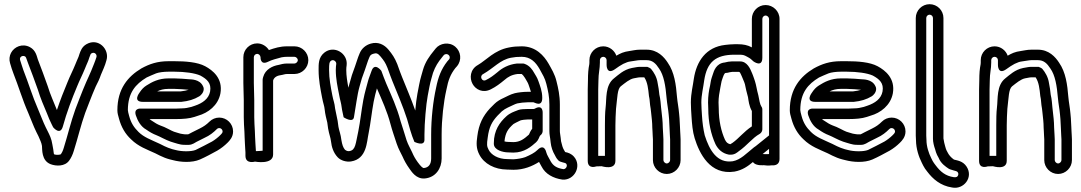

<svg xmlns="http://www.w3.org/2000/svg" viewBox="-20 -761 5158 916"><path d="M392.1 -450.4C395.7 -459.2 399.3 -465.9 401.7 -473.1L406.6 -487.7C412.8 -504.3 412.2 -503.8 417.3 -506.8C431.3 -514.7 444 -500.8 440.1 -488.5C433.5 -467.2 424.5 -446.5 414.8 -422.3C407.6 -404.4 399.1 -387.7 391 -368.8C380.3 -343.9 371.1 -321.8 359.7 -292L339.6 -239.7C317.6 -178.7 303.3 -116.2 284.1 -55.3C279.7 -40.1 274.8 -31.5 269.9 -24.8C264.5 -22.1 247.9 -21.1 239.3 -24.4C234.9 -26.1 238 -32.8 229.7 -72.3C226.1 -98.3 215.8 -118.4 208.4 -133.2L198.4 -153.2C185.5 -178.9 173.8 -212.2 159.9 -244.1C135.8 -298.3 115 -367.4 91.6 -426.3C85.7 -445.3 80.6 -457.9 76 -474.2C71.3 -489.1 87 -498.5 99.2 -491.9C104.4 -489.2 104.2 -485.3 113.7 -460C129.5 -420.4 145 -376.1 160.3 -334.1C173.8 -289.9 188.2 -257.7 203.8 -220.6C212.9 -197.4 216.6 -188 226.6 -167.8L233.6 -153.8C233.6 -153.8 267.4 -111.7 280.1 -158.4C297.7 -223 323 -289.8 348.1 -349.5C359.6 -378.2 372.9 -403.1 385.2 -433.6ZM345.9 -469.6 338.8 -452.4C327.8 -424.9 314.3 -399.6 301.9 -368.5C284.6 -327.4 267.3 -283.3 251.5 -236C235.7 -276.6 220.6 -307.4 207.9 -349.3C207.8 -349.6 207.6 -350.1 207.5 -350.5C191.8 -393.6 177.2 -435.8 160.3 -478.1C155.8 -490.2 152.1 -520.4 122.8 -536.1C86.9 -555.2 48 -538.3 32.5 -508.6C25.1 -494.5 22.8 -476.5 28 -459.8C33.4 -441.3 38.2 -425.2 44.8 -408.7C67.2 -352.6 88.1 -282.4 114.1 -223.9C126.9 -194.7 138.7 -160.7 153.6 -130.8L163.3 -111.5C170.6 -94.6 178.4 -78.9 180.2 -64.9C182.1 -49.4 176.6 5.3 221.7 22.4C246.7 31.9 289.7 34.4 310.4 4.5C318.6 -6.3 327 -23.7 331.9 -40.7C351.6 -102.9 365.8 -164.8 386.4 -222.3L406.3 -274C417.6 -303.3 425.4 -322.2 436.6 -348.2C446 -366.1 454.5 -383.7 461.5 -404.4C469.2 -423.5 480.9 -446.1 488.1 -474.2C503.2 -525.9 449.3 -582.3 392.7 -550.3C370.3 -537.6 364.3 -517.4 359.4 -504.3L354.7 -490C352.2 -484.6 349.1 -477.3 345.9 -469.6Z M952 -337C952 -341.9 950 -347.5 948 -350.6C932.2 -383.9 890.2 -382 882.9 -382.8C871.5 -384.3 826.5 -387 812 -387H784C736 -387 705.1 -369.7 678.8 -353.2C665.6 -345 655 -333.8 645.3 -318.6C645.3 -318.6 611.4 -275 662 -275L843 -275C843.8 -275 844.9 -275.1 845.5 -275.1C879.1 -278.5 905.8 -286.5 930.9 -301.6C937.6 -305.6 952 -318.9 952 -337ZM879.9 -332.7C870.1 -329.4 858.6 -326.8 841.7 -325L730 -325C744.4 -332 760.1 -337 784 -337H812C823.5 -337 872.4 -334.1 879.9 -332.7ZM822 -243H652C652 -243 616.2 -246.4 628.3 -210.1C636.4 -185.8 651 -157.4 677.9 -142.6C692.8 -132.1 708.4 -122.7 727.2 -115.6C741.4 -110.3 771.4 -92.9 794.1 -85.3C800.3 -83.2 806.1 -81.4 811 -80L827.9 -75C837.9 -72.1 846.7 -70 862 -70H881C897.4 -70 912.4 -81.7 918.2 -84.6L955.7 -103.4C980.8 -114.7 998.5 -129.1 1014.7 -145.3C1018.3 -148.9 1020.9 -150 1026 -150C1034.6 -150 1042 -142.6 1042 -134C1042 -128.8 1040 -125.3 1030.3 -115.7C1020.1 -105.4 1004.2 -93.1 991.7 -85.8C965.7 -71.6 938.9 -58.4 913.4 -45.7C891.8 -36.8 845.8 -37.7 818.3 -45.2L802.6 -49.1C789.2 -53.2 775.3 -58.3 765.2 -63.4L742.9 -74.5C698.4 -95.3 666.4 -106 640.7 -131.7C620.4 -151.9 605.3 -172.8 596.1 -207.8C592.3 -220.4 590.6 -229.6 590 -235.9C590.3 -318.9 626.8 -359.5 679.4 -391.3C690.6 -397.3 709.9 -404.3 724.8 -411C737.5 -415.9 761.4 -419 784 -419H812C861.5 -419 909.4 -412.4 935.8 -400.6C968 -383.1 989.3 -364.3 982.4 -324.5C975.8 -289.7 946.5 -268.9 910.1 -256.7L892.8 -250.9C878.3 -247 863.1 -244 848 -244C839.3 -244 830.7 -243 822 -243ZM1026 -200C1008.5 -200 991.7 -193.1 979.3 -180.7C965.3 -166.6 951.4 -157.1 933.8 -148.4L895.8 -129.4C886.2 -124.6 882.1 -121.7 877.4 -120H863.2C853.7 -120.9 851.9 -121.5 840.6 -123.4L825 -128C820.5 -129.3 815.7 -130.8 809.9 -132.7C797.9 -136.7 768.9 -154.7 744.2 -162.6C731.9 -167.3 718 -175.5 705.5 -184.3C701.2 -187.4 698.1 -188.3 693.6 -193H822C852.4 -193 884.3 -195.4 907.9 -203.3L925.3 -209.1C972.6 -222.3 1020.6 -257.8 1031.6 -315.5C1044.1 -387.4 995 -425.5 958.9 -445C921.9 -464.9 864.7 -469 812 -469H784C730.3 -469 693 -455.7 654.6 -434.7C590.3 -396.2 540 -337.4 540 -235C540 -221.7 543.1 -210.7 547.9 -194.2C558.6 -154.4 577.8 -121.6 605.7 -95.9C640.7 -61.4 680.5 -48.4 721.1 -29.5L742.8 -18.6C757.3 -11.4 774.5 -4.6 789.9 -0.7L805.6 3.2C841.6 12.8 895.7 16.6 934 -0.1C961.8 -12.3 988.7 -27.2 1016.3 -42.2C1034.7 -52.9 1051.8 -66.4 1065.7 -80.3C1075.3 -89.9 1092 -106.9 1092 -134C1092 -170.4 1062.4 -200 1026 -200Z M1197 -107C1197 -116.2 1196.6 -126.1 1195.9 -135.6L1194 -169.4C1193.3 -181.5 1193 -192.6 1193 -202V-283C1193 -313.3 1191 -338.9 1191 -365V-488C1191 -496.6 1198.4 -504 1207 -504C1214.6 -504 1222.5 -496.9 1223 -487.5C1223 -487.5 1221.1 -447.6 1259.2 -466.6C1277 -475.6 1300 -481.2 1323.6 -487.6C1333.9 -489.4 1341 -490 1350 -490H1385C1392.6 -490 1401 -481.7 1401 -474C1401 -466.3 1392.6 -458 1385 -458H1350C1333 -458 1319.7 -454.2 1309.8 -451.5C1279.4 -446.5 1245.9 -429.8 1236 -394.9C1234.7 -390.4 1233 -385.3 1233 -381V-41.9C1220.6 -40.6 1207.3 -40.2 1200.9 -40C1200.2 -57.2 1197 -92.8 1197 -107ZM1151 -33.5V-18C1151 23.6 1196.5 10 1196.5 10C1196.5 10 1283 26.5 1283 -24V-376.7C1286.1 -388.2 1296.2 -399.1 1318.5 -402.3C1332.3 -404.2 1338.2 -408 1350 -408H1385C1420.6 -408 1451 -437.8 1451 -474C1451 -510.2 1420.7 -540 1385 -540H1350C1315.5 -540 1290.8 -531.7 1262.9 -522.2C1252.6 -538.9 1231.9 -554 1207 -554C1170.7 -554 1141 -524.4 1141 -488V-365C1141 -336.3 1143 -310.9 1143 -283V-202C1143 -191.4 1143.3 -179.8 1144 -166.6L1146.1 -132.4C1146.7 -123.2 1147 -115.1 1147 -107C1147 -92.3 1150 -57 1150 -49C1150 -43.6 1151 -41.7 1151 -33.5Z M1578.8 -242.9C1576 -271.9 1570.4 -279.8 1565.6 -305.6C1557.6 -347.3 1550 -385.5 1550 -427C1550 -459 1551.7 -465.2 1558.3 -470.6C1570 -480.1 1585.6 -467.9 1584.2 -456C1583.2 -448 1582 -439.6 1582 -427C1582 -385.5 1590.4 -346.6 1597.4 -311.4C1602.9 -280 1607.4 -271.8 1610.2 -248.1C1612 -232.8 1616.7 -216.4 1619.4 -201.5C1619.4 -201.5 1663.3 -172.6 1668.6 -201.5C1677 -247.8 1684.1 -309.6 1695.1 -347.3C1704.5 -383.4 1707.2 -390.6 1720.5 -426.4C1732.5 -459.8 1732 -463.9 1742.1 -487.4C1746.2 -497.7 1750.6 -501.8 1762.8 -504.9C1774.9 -508.6 1782.6 -507.2 1795.7 -491.2C1811.6 -471.6 1818.2 -463.1 1828.7 -436.9C1834 -423 1837.9 -410.9 1841.7 -401L1851.7 -374.9C1876.4 -313.2 1902 -255.4 1922.1 -192.7C1932.8 -155.9 1941.9 -119.4 1957 -84.2C1957 -84.2 2005 -60.1 2005 -94V-119C2005 -173.5 2012.7 -263.2 2020.6 -304.3C2025.5 -330.4 2031.8 -366.3 2038 -385.8L2045.8 -413.3C2057.3 -445 2069.3 -463.6 2089.4 -488.3L2096.9 -497.6C2112.1 -512.8 2134.8 -493.1 2122.1 -477.3L2114.3 -468.6C2114 -468.2 2113.5 -467.7 2113.3 -467.3C2085.8 -432 2070.5 -393.7 2060.5 -342.1C2046.4 -279.4 2037 -196.1 2037 -119V-5C2037 23.7 2024.2 38.6 2002.2 40.6C1997 41.1 1987.6 33 1973.3 13.3C1961.5 -3.1 1954.2 -15.6 1945.8 -35.2C1934.1 -60.6 1928.4 -67.4 1919.7 -91.9C1909.9 -122.8 1900.9 -153.4 1891 -183.1C1873.7 -249 1847.1 -305.4 1822.9 -361.9C1813.1 -384.5 1808.5 -399.4 1799.3 -423.1C1799.3 -423.1 1767.1 -466.2 1752.3 -421.9C1746.6 -404.9 1738.9 -386.8 1735.7 -374.1C1728.7 -345.9 1720.6 -322.7 1713.4 -284.5C1703.4 -229.5 1698.9 -182.1 1689.5 -135.2C1676.1 -74.9 1677.1 -45 1647.1 -40.2C1640.2 -39.1 1634.1 -40.5 1626 -46.4C1617 -56.8 1612.5 -70.6 1608.8 -92.4C1605.4 -121.2 1598.4 -135.5 1594.7 -155.9L1590.8 -184.4C1588.6 -199.8 1581.3 -226.4 1578.8 -242.9ZM1541.4 -176.3 1545.3 -148.1C1550.5 -118.6 1556.9 -106.4 1559.2 -86.2C1562.1 -59.5 1570.8 -32.2 1590.8 -10.9C1606 5.4 1633 12.7 1654.9 9.2C1730.7 -2.9 1729.5 -84.5 1738.5 -124.8C1748.7 -176.2 1753 -223 1762.6 -275.5C1767.4 -301 1772.4 -318.2 1778.2 -339.3C1802.4 -283.1 1827.4 -228.9 1842.8 -169.7C1851 -138.2 1862.1 -108.1 1872.3 -76.1C1882.9 -45.7 1890.3 -36 1900.1 -14.9C1909.3 6.4 1919.3 23.8 1932.7 42.7C1942.3 55.7 1964.5 94.2 2006.8 90.4C2059.2 85.6 2087 41.7 2087 -5V-119C2087 -192.3 2096.3 -273.8 2109.5 -331.9C2118.7 -380.6 2130 -407.2 2152.2 -436L2159.9 -444.6C2185 -474.3 2178.5 -515.8 2152.1 -538.1C2122.3 -563.3 2078.6 -554.8 2058.5 -529.6L2050.6 -519.7C2029.2 -493.7 2008.7 -465.4 1998 -427.9L1990.1 -400.2C1982.6 -376 1976.3 -339.1 1971.4 -313.7C1967.4 -292.5 1964.1 -266.3 1961.1 -233.7C1941.7 -289.4 1919 -341.3 1898.3 -393.1L1888.5 -418.4C1885.4 -427.8 1880.7 -440.8 1875.3 -455.1C1862.9 -486.1 1850.7 -502.8 1834.4 -522.8C1813 -549.2 1783.1 -562.8 1749.3 -553.1C1725.4 -546.5 1705.3 -529.9 1695.9 -506.6C1684.8 -480.7 1684.1 -473 1673.5 -443.6C1660.6 -408.7 1656.6 -397.7 1646.9 -360.7C1645.4 -355.3 1644 -350.3 1642.2 -342.5C1636.8 -370.5 1632 -399.3 1632 -427C1632 -437 1632.6 -440.5 1633.8 -450C1640.5 -506.6 1573.5 -547.5 1526.7 -509.4C1498.7 -486.5 1500 -454.8 1500 -427C1500 -379.5 1508.6 -337.3 1516.4 -296.4C1522.4 -264.4 1527.3 -257.2 1529.1 -237.7C1530.9 -218 1537.2 -193.2 1541.4 -176.3Z M2400 -2C2355.9 -2 2323.1 -22.6 2311.2 -46.5C2302.4 -63 2301.9 -71.7 2306.8 -104.6C2313.1 -155.3 2327.4 -180.6 2353.1 -208.7L2374.1 -229.7C2382.6 -237 2392.8 -243.4 2402.9 -248C2424.7 -257.3 2434.3 -263.9 2448 -267.7C2459.5 -270.3 2482.8 -273 2497 -273H2525C2529.4 -273 2567 -247.4 2567 -294C2567 -327.5 2555.7 -353.1 2548.7 -373.9C2542.4 -392.9 2533.4 -403.9 2528 -414C2520.4 -427.9 2506.8 -448.4 2481.9 -456.7C2479.4 -457.6 2476.2 -458 2474 -458H2448C2447.1 -458 2445.9 -457.9 2445.2 -457.8C2406.4 -453.5 2375.9 -436.5 2353.8 -417C2332.9 -400 2320.5 -390.2 2298.5 -379.2C2279 -368.8 2266.4 -397.7 2284.1 -407.1C2337.8 -437.8 2366 -475.7 2417.8 -485.5C2434.8 -488.9 2448.8 -490 2469 -490C2511.2 -490 2535.5 -464.4 2554.2 -431.8C2567.9 -406.6 2580.5 -387.2 2586.7 -360.2C2594.7 -328.1 2601 -300.6 2601 -262V-136C2601 -118.3 2604.2 -107.9 2605.1 -98.4L2607.2 -80.2C2609.4 -59.9 2616.5 -38.5 2627.6 -20.1C2629.6 -16.8 2633.2 -6.4 2644.3 4.7C2653.4 13.7 2676.2 14.4 2680.8 19.6C2689.8 29.8 2679.9 45.8 2668.3 46.1C2635.1 40.9 2619.5 29.4 2608 10C2597.8 -10 2590.1 -19.9 2586.1 -34.6C2586.1 -34.6 2577.3 -78.7 2544.3 -45.7C2530.5 -31.8 2509.7 -21.5 2485.9 -11.3C2470.5 -5.9 2449.5 -2.2 2429.3 -1C2419 -1 2409.9 -2 2400 -2ZM2551.7 11.6C2555.8 19 2560.3 26.4 2563.6 33.2C2581.7 69.4 2619.7 89.6 2662.5 95.7C2663 95.8 2663.9 95.9 2664.5 96C2721.5 99.3 2756.7 29.9 2718.2 -13.6C2705.4 -28 2689.6 -33.2 2676.4 -35.6C2675.5 -37.2 2673.5 -41.1 2670.2 -46.3C2664.9 -55.3 2661.1 -67.7 2656.7 -87.1L2654.9 -103.6C2653.4 -118.7 2651 -125.8 2651 -136V-262C2651 -306.1 2643.2 -340.3 2635.3 -371.8C2627.1 -407.6 2610.6 -432.8 2597.8 -456.2C2575.3 -495.5 2536.5 -540 2469 -540C2447 -540 2428.1 -538.5 2408.2 -534.5C2338.3 -521.4 2299.8 -473.9 2260.1 -451C2222.4 -430.1 2219.1 -388.2 2234.7 -360.3C2249.3 -334 2283.3 -315.2 2321.9 -335C2347.5 -347.9 2365.1 -361.7 2386.2 -379C2403.6 -394.4 2421.4 -404.5 2449.4 -408H2468.9C2472.5 -405.8 2477.8 -399.8 2484.4 -389.4C2492 -375.7 2498.2 -367.4 2501.3 -358.1C2505.6 -345.1 2509.6 -334.9 2512.9 -323H2497C2477 -323 2453.2 -320.3 2436 -316.3C2411.4 -309.7 2398.7 -300.5 2383.1 -293.9C2366.8 -286.6 2351.4 -277.7 2339.3 -265.7L2316.9 -243.3C2284.6 -208 2264.5 -169.7 2257.2 -111.4C2252.3 -78 2251.5 -52.8 2266.8 -23.5C2289.3 20.4 2340.2 47.6 2399.2 48C2407.8 48.6 2420 49 2430 49C2479.5 49 2519.6 31.7 2551.7 11.6ZM2531.9 -242.9C2529.3 -241.4 2527.4 -241 2525 -241H2497C2484.3 -241 2462.6 -240.1 2452.7 -236.2L2442.7 -232.2C2434 -228.7 2412.8 -222.1 2395.5 -205.9C2364.2 -177.5 2336 -139 2336 -78V-75C2336 -44.6 2380.5 -34.3 2402.9 -34C2411.5 -33.3 2420 -33 2429 -33C2481.6 -33 2514.7 -61.9 2537.6 -82.3C2542.9 -87 2546.2 -92.4 2549.6 -99.2L2554.8 -110.8C2555.9 -113.1 2556.9 -114.4 2559 -116C2565.5 -120.9 2569 -129.4 2569 -136V-221C2569 -221 2572.4 -265.4 2531.9 -242.9ZM2404 -84C2398 -84 2391.8 -84.9 2386.7 -86.5C2391.2 -128.5 2403.6 -145.9 2429.7 -169.4C2432.6 -172 2446.9 -178.3 2462.6 -186.3C2469.2 -188.9 2489.2 -191 2497 -191H2519V-146.7C2515.3 -142.2 2511.6 -136.7 2509.2 -131.3L2504.5 -120.9C2504.3 -120.5 2504.1 -120.1 2502.7 -118.2C2481 -98.9 2461.2 -83 2429 -83C2420.2 -83 2412.1 -84 2404 -84Z M2834 -17.4V-334C2834 -348 2835 -362 2835 -376C2835 -411.6 2842 -431.9 2842 -463V-474C2842 -482.6 2849.4 -490 2858 -490C2866.6 -490 2874 -482.6 2874 -474V-451C2874 -451 2873.3 -402.5 2913.3 -430.5C2928.7 -441.3 2940.1 -449.5 2953.4 -456.3C2972.1 -464.1 2973.3 -465.9 2990 -468.2C3006.9 -470.1 3021.9 -474 3033 -474H3065C3092.6 -474 3108.6 -458.4 3124.3 -434C3147 -401.8 3155.2 -352.6 3160.1 -293.8C3162.8 -263.8 3167.9 -240.8 3170.1 -214.8L3172.1 -192.7C3172.7 -186 3173 -180.1 3173 -175C3173 -168.8 3174 -163 3174 -156C3174 -149.2 3175 -142.6 3175 -135C3175 -121 3177 -105.5 3177 -96V3C3177 10.6 3168.7 19 3161 19C3153.3 19 3145 10.6 3145 3V-96C3145 -110.2 3143 -125.9 3143 -135C3143 -141.2 3142.6 -148.4 3142 -153.5C3141.8 -182.6 3138.5 -206.7 3135.8 -230.8L3133.8 -248.8C3132.4 -261.9 3131.1 -288.5 3125.7 -309.5C3123.8 -328 3121.4 -347.2 3117.6 -364.3C3113.6 -393.3 3099.4 -416.2 3086.2 -432C3083.3 -435.5 3074.9 -439.7 3068.4 -442H3032C3026.9 -442 3022.2 -441.6 3016.7 -440.6L2994.3 -436.6C2955 -428.7 2928.9 -402.7 2909.7 -387.7C2866.3 -354 2874.6 -290 2869.2 -247.1C2866.3 -224 2866 -189.5 2866 -163V-17.4C2855.7 -17.7 2843.4 -17.7 2834 -17.4ZM3093 -135C3093 -120.9 3095 -105.3 3095 -96V3C3095 38.6 3124.8 69 3161 69C3197.2 69 3227 38.7 3227 3V-96C3227 -110.4 3225 -126 3225 -135C3225 -142.9 3224.8 -148.2 3224 -157.2C3223.9 -164 3223.8 -168.5 3223 -176.4C3222.9 -182.2 3222.6 -189.9 3221.9 -197.3L3219.9 -219.2C3217.4 -248.8 3212.2 -272.5 3209.9 -298.2C3205 -357.1 3198 -415.7 3165.7 -462C3148.2 -489.1 3117.2 -524 3065 -524H3033C3012.5 -524 2996.3 -519.2 2984 -517.8C2954.3 -513.9 2939.8 -506.2 2920.5 -495.3C2912.1 -519.6 2887.8 -540 2858 -540C2821.6 -540 2792 -510.4 2792 -474V-463C2792 -458.7 2791.7 -455.8 2791.5 -454.9C2786.7 -431.1 2785.1 -410.7 2785 -376.6C2784.4 -363.6 2784 -348 2784 -334V6C2784 48.4 2824.8 32.8 2824.8 32.8C2831.9 32.8 2838.5 32.6 2850 32C2851.8 32.1 2916 53 2916 6V-163C2916 -186.9 2917.5 -219.3 2918.9 -241.7C2925.6 -296.3 2924.9 -334.1 2940.9 -348.7C2962.4 -365.5 2983.3 -383.4 3003.7 -387.4L3025.3 -391.4C3027.8 -391.8 3030.4 -392 3032 -392H3053.8C3069.4 -369.3 3072.7 -336.6 3076.1 -302.5C3076.2 -301.4 3076.6 -299.5 3077 -298.1C3080.1 -287.2 3079.6 -265.4 3084.3 -241.9L3086.2 -225.2C3088.9 -200.5 3092 -176 3092 -152C3092 -146.4 3093 -141.4 3093 -135Z M3649 -25.3C3639.4 -25.2 3625.5 -25.5 3618.2 -26L3649 -50.8ZM3699 -3V-103C3699 -152.6 3658.3 -122.5 3658.3 -122.5L3576.3 -56.5C3570.6 -51.8 3567 -44.5 3567 -37V-6C3567 41 3641.1 24.8 3643.8 24.7C3643.8 24.7 3699 42.2 3699 -3ZM3649 -26C3639.4 -25.3 3624.9 -25.1 3617 -25.3V-38C3617 -38 3615.1 -88.5 3576.4 -57.5C3540.1 -28.5 3514.1 1 3475.9 8.3C3401 19.3 3364.7 -44.3 3342.1 -115.6C3335.2 -145.2 3331.1 -174.7 3329 -209.6L3327 -241.6C3326.3 -251.7 3326 -261.9 3326 -272C3326 -308.1 3335.2 -342.6 3339.8 -378.6C3353.1 -463.7 3393.2 -500 3484 -500H3501C3524.2 -500 3527.6 -499.7 3545.2 -490C3559.5 -482.4 3565.1 -477.6 3574.3 -468.3C3574.3 -468.3 3617 -436.4 3617 -486V-671C3617 -679.6 3624.7 -687 3632.5 -687C3640.9 -687 3649 -678.8 3649 -671ZM3699 -6V-671C3699 -707.7 3668.2 -737 3632.5 -737C3596.2 -737 3567 -706.9 3567 -671V-535C3546.1 -546.2 3525.7 -550 3501 -550H3484C3468.9 -550 3452.2 -548.2 3440.2 -546.8C3347.4 -536.5 3302.9 -467.9 3290.2 -385.5C3286.2 -353.2 3276 -316.4 3276 -272C3276 -260.8 3276.3 -249.6 3277 -238.4L3279 -206.4C3281.4 -169.3 3284.2 -133.5 3294.1 -101.5C3316.5 -29.8 3366.6 75.7 3484.1 57.7C3522.2 50.7 3548.5 31.7 3571.8 12.2C3582.3 23.3 3699 51.1 3699 -6ZM3437.8 -462.9C3395.9 -459 3385.6 -421 3380.8 -406.4L3375.3 -389.9C3370 -374 3370 -362.2 3367.7 -353.1C3362.1 -330.5 3358 -301.8 3358 -272C3358 -262.6 3358.5 -251 3359 -243.1C3359.2 -176.3 3371.9 -120.5 3393.4 -73.2C3405.2 -49.7 3424.7 -29.8 3456.1 -23.5C3457.7 -23.2 3459.8 -23 3461 -23H3466C3486.3 -23 3498.2 -34.8 3503.4 -38.6C3546.4 -68.7 3568.8 -102.5 3604.1 -122.1C3612.3 -126.7 3617 -136.1 3617 -144V-239C3617 -244.7 3614.7 -250.6 3611.5 -254.6C3606.9 -260.4 3601.3 -285.2 3597.7 -307.1C3597.5 -308.1 3597.2 -309.5 3596.9 -310.2C3591.2 -329.3 3588 -355.2 3581.7 -373.9L3577.7 -385.9C3576 -391.1 3574.2 -396.4 3572.2 -401.3L3568.2 -411.3C3559.4 -433.2 3544.6 -468 3511 -468H3471C3460.6 -468 3447.4 -465.6 3437.8 -462.9ZM3408 -272C3408 -295.9 3412 -319.3 3416.4 -341.5C3419.9 -356.3 3420.7 -368.1 3422.7 -374.1L3428.2 -390.6C3434.8 -410.3 3439.2 -413 3442 -413C3453.6 -413 3455.8 -416.2 3472.4 -418H3505.6C3505.7 -418 3507.4 -417.1 3510 -415.6C3516.7 -403.8 3524.1 -384.6 3530.6 -369.1L3533.8 -359.6C3537.3 -342.1 3542.5 -318.2 3548.6 -297.4C3551.4 -280.2 3553.5 -255.3 3567 -231.4V-158.1C3528.4 -132.7 3504.8 -100.6 3474.6 -79.4C3470.9 -76.8 3466.8 -74.1 3464 -72.9C3450.8 -76.4 3445.5 -81.3 3438.6 -94.8C3421.1 -133.4 3409 -184.4 3409 -244C3409 -253.3 3408 -262.7 3408 -272Z M4160 -337C4160 -341.9 4158 -347.5 4156 -350.6C4140.2 -383.9 4098.2 -382 4090.9 -382.8C4079.5 -384.3 4034.5 -387 4020 -387H3992C3944 -387 3913.1 -369.7 3886.8 -353.2C3873.6 -345 3863 -333.8 3853.3 -318.6C3853.3 -318.6 3819.4 -275 3870 -275L4051 -275C4051.8 -275 4052.9 -275.1 4053.5 -275.1C4087.1 -278.5 4113.8 -286.5 4138.9 -301.6C4145.6 -305.6 4160 -318.9 4160 -337ZM4087.9 -332.7C4078.1 -329.4 4066.6 -326.8 4049.7 -325L3938 -325C3952.4 -332 3968.1 -337 3992 -337H4020C4031.5 -337 4080.4 -334.1 4087.9 -332.7ZM4030 -243H3860C3860 -243 3824.2 -246.4 3836.3 -210.1C3844.4 -185.8 3859 -157.4 3885.9 -142.6C3900.8 -132.1 3916.4 -122.7 3935.2 -115.6C3949.4 -110.3 3979.4 -92.9 4002.1 -85.3C4008.3 -83.2 4014.1 -81.4 4019 -80L4035.9 -75C4045.9 -72.1 4054.7 -70 4070 -70H4089C4105.4 -70 4120.4 -81.7 4126.2 -84.6L4163.7 -103.4C4188.8 -114.7 4206.5 -129.1 4222.7 -145.3C4226.3 -148.9 4228.9 -150 4234 -150C4242.6 -150 4250 -142.6 4250 -134C4250 -128.8 4248 -125.3 4238.3 -115.7C4228.1 -105.4 4212.2 -93.1 4199.7 -85.8C4173.7 -71.6 4146.9 -58.4 4121.4 -45.7C4099.8 -36.8 4053.8 -37.7 4026.3 -45.2L4010.6 -49.1C3997.2 -53.2 3983.3 -58.3 3973.2 -63.4L3950.9 -74.5C3906.4 -95.3 3874.4 -106 3848.7 -131.7C3828.4 -151.9 3813.3 -172.8 3804.1 -207.8C3800.3 -220.4 3798.6 -229.6 3798 -235.9C3798.3 -318.9 3834.8 -359.5 3887.4 -391.3C3898.6 -397.3 3917.9 -404.3 3932.8 -411C3945.5 -415.9 3969.4 -419 3992 -419H4020C4069.5 -419 4117.4 -412.4 4143.8 -400.6C4176 -383.1 4197.3 -364.3 4190.4 -324.5C4183.8 -289.7 4154.5 -268.9 4118.1 -256.7L4100.8 -250.9C4086.3 -247 4071.1 -244 4056 -244C4047.3 -244 4038.7 -243 4030 -243ZM4234 -200C4216.5 -200 4199.7 -193.1 4187.3 -180.7C4173.3 -166.6 4159.4 -157.1 4141.8 -148.4L4103.8 -129.4C4094.2 -124.6 4090.1 -121.7 4085.4 -120H4071.2C4061.7 -120.9 4059.9 -121.5 4048.6 -123.4L4033 -128C4028.5 -129.3 4023.7 -130.8 4017.9 -132.7C4005.9 -136.7 3976.9 -154.7 3952.2 -162.6C3939.9 -167.3 3926 -175.5 3913.5 -184.3C3909.2 -187.4 3906.1 -188.3 3901.6 -193H4030C4060.4 -193 4092.3 -195.4 4115.9 -203.3L4133.3 -209.1C4180.6 -222.3 4228.6 -257.8 4239.6 -315.5C4252.1 -387.4 4203 -425.5 4166.9 -445C4129.9 -464.9 4072.7 -469 4020 -469H3992C3938.3 -469 3901 -455.7 3862.6 -434.7C3798.3 -396.2 3748 -337.4 3748 -235C3748 -221.7 3751.1 -210.7 3755.9 -194.2C3766.6 -154.4 3785.8 -121.6 3813.7 -95.9C3848.7 -61.4 3888.5 -48.4 3929.1 -29.5L3950.8 -18.6C3965.3 -11.4 3982.5 -4.6 3997.9 -0.7L4013.6 3.2C4049.6 12.8 4103.7 16.6 4142 -0.1C4169.8 -12.3 4196.7 -27.2 4224.3 -42.2C4242.7 -52.9 4259.8 -66.4 4273.7 -80.3C4283.3 -89.9 4300 -106.9 4300 -134C4300 -170.4 4270.4 -200 4234 -200Z M4399 -114V-675C4399 -683.6 4406.4 -691 4415 -691C4423.6 -691 4431 -683.6 4431 -675V-99C4431 -83.2 4436 -63.5 4441.2 -49.2L4445 -36.1C4445.2 -35.3 4445.6 -34.3 4445.8 -33.7L4449.8 -23.7C4450.1 -22.9 4450.6 -21.8 4450.9 -21.2L4458.1 -7.9C4469 19.7 4492.5 34.7 4506.1 43.8C4507.9 45 4510.4 46.2 4512.1 46.7C4541 56.4 4545.1 54.3 4549.6 61.2C4552.2 65.2 4552.6 68.7 4551.7 72.6C4549 83.7 4540.7 85.7 4530.5 84.3C4490.4 78.5 4466.3 57.7 4444 28C4438 20 4432.4 12.9 4429.4 6.8L4422.4 -7.2C4410.6 -30.7 4400 -62.6 4400 -93C4400 -99.8 4399 -106.4 4399 -114ZM4349 -675V-114C4349 -106.1 4349.2 -100.8 4350 -91.8C4350.5 -50.7 4363.5 -13 4377.6 15.2L4384.6 29.2C4389.7 39.4 4395.7 48.1 4404.4 58.6C4429.8 92.1 4466.4 125.2 4522.1 133.5C4576.6 144.9 4625.6 86 4591.4 33.8C4573.4 6.3 4545.9 4.7 4531.1 0.3C4516.7 -9.7 4507.2 -22 4503.1 -29.8L4495.7 -43.6L4492.7 -51.1L4489 -63.9C4486.1 -74.3 4483.3 -84.5 4481 -100.8V-675C4481 -711.4 4451.4 -741 4415 -741C4378.6 -741 4349 -711.4 4349 -675Z M4701 -17.4V-334C4701 -348 4702 -362 4702 -376C4702 -411.6 4709 -431.9 4709 -463V-474C4709 -482.6 4716.4 -490 4725 -490C4733.6 -490 4741 -482.6 4741 -474V-451C4741 -451 4740.3 -402.5 4780.3 -430.5C4795.7 -441.3 4807.1 -449.5 4820.4 -456.3C4839.1 -464.1 4840.3 -465.9 4857 -468.2C4873.9 -470.1 4888.9 -474 4900 -474H4932C4959.6 -474 4975.6 -458.4 4991.3 -434C5014 -401.8 5022.2 -352.6 5027.1 -293.8C5029.8 -263.8 5034.9 -240.8 5037.1 -214.8L5039.1 -192.7C5039.7 -186 5040 -180.1 5040 -175C5040 -168.8 5041 -163 5041 -156C5041 -149.2 5042 -142.6 5042 -135C5042 -121 5044 -105.5 5044 -96V3C5044 10.6 5035.7 19 5028 19C5020.3 19 5012 10.6 5012 3V-96C5012 -110.2 5010 -125.9 5010 -135C5010 -141.2 5009.6 -148.4 5009 -153.5C5008.8 -182.6 5005.5 -206.7 5002.8 -230.8L5000.8 -248.8C4999.4 -261.9 4998.1 -288.5 4992.7 -309.5C4990.8 -328 4988.4 -347.2 4984.6 -364.3C4980.6 -393.3 4966.4 -416.2 4953.2 -432C4950.3 -435.5 4941.9 -439.7 4935.4 -442H4899C4893.9 -442 4889.2 -441.6 4883.7 -440.6L4861.3 -436.6C4822 -428.7 4795.9 -402.7 4776.7 -387.7C4733.3 -354 4741.6 -290 4736.2 -247.1C4733.3 -224 4733 -189.5 4733 -163V-17.4C4722.7 -17.7 4710.4 -17.7 4701 -17.4ZM4960 -135C4960 -120.9 4962 -105.3 4962 -96V3C4962 38.6 4991.8 69 5028 69C5064.2 69 5094 38.7 5094 3V-96C5094 -110.4 5092 -126 5092 -135C5092 -142.9 5091.8 -148.2 5091 -157.2C5090.9 -164 5090.8 -168.5 5090 -176.4C5089.9 -182.2 5089.6 -189.9 5088.9 -197.3L5086.9 -219.2C5084.4 -248.8 5079.2 -272.5 5076.9 -298.2C5072 -357.1 5065 -415.7 5032.7 -462C5015.2 -489.1 4984.2 -524 4932 -524H4900C4879.5 -524 4863.3 -519.2 4851 -517.8C4821.3 -513.9 4806.8 -506.2 4787.5 -495.3C4779.1 -519.6 4754.8 -540 4725 -540C4688.6 -540 4659 -510.4 4659 -474V-463C4659 -458.7 4658.7 -455.8 4658.5 -454.9C4653.7 -431.1 4652.1 -410.7 4652 -376.6C4651.4 -363.6 4651 -348 4651 -334V6C4651 48.4 4691.8 32.8 4691.8 32.8C4698.9 32.8 4705.5 32.6 4717 32C4718.8 32.1 4783 53 4783 6V-163C4783 -186.9 4784.5 -219.3 4785.9 -241.7C4792.6 -296.3 4791.9 -334.1 4807.9 -348.7C4829.4 -365.5 4850.3 -383.4 4870.7 -387.4L4892.3 -391.4C4894.8 -391.8 4897.4 -392 4899 -392H4920.8C4936.4 -369.3 4939.7 -336.6 4943.1 -302.5C4943.2 -301.4 4943.6 -299.5 4944 -298.1C4947.1 -287.2 4946.6 -265.4 4951.3 -241.9L4953.2 -225.2C4955.9 -200.5 4959 -176 4959 -152C4959 -146.4 4960 -141.4 4960 -135Z"/></svg>

Font: HoneyBee
Style: Str
Weight: 700
Foundry: Cannot Into Space Fonts
Version: Version 0.89